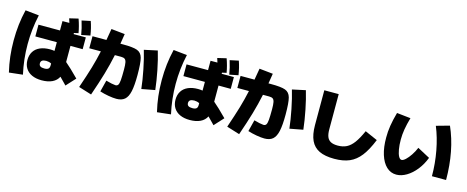

<svg xmlns="http://www.w3.org/2000/svg" viewBox="-40 -1464 5266 2165"><g transform="rotate(15 2593.0 -381.5)"><path d="M243.2 -172.9Q243.2 -229.5 268.8 -270.5Q294.4 -311.5 343 -333Q391.6 -354.5 459 -354.5Q486.3 -354.5 511.7 -350.1V-451.7L260.7 -452.1V-588.9H511.7V-698.2L591.8 -698.7L576.2 -748L679.7 -772.5Q708.5 -691.9 721.7 -613.3L670.9 -602.1V-588.9H813.5V-451.2L670.9 -451.7V-263.2Q728.5 -215.3 830.1 -112.3L731.4 -4.9Q715.8 -20.5 709 -28.3L651.9 -86.4Q628.9 -40 578.9 -16.1Q528.8 7.8 456.1 7.8Q390.1 7.8 342.3 -13.9Q294.4 -35.6 268.8 -76.4Q243.2 -117.2 243.2 -172.9ZM36.1 -345.7Q36.1 -441.9 46.4 -530.8Q56.6 -619.6 78.1 -708L237.3 -691.4Q199.2 -521 199.2 -345.7Q199.2 -169.4 237.3 1L78.1 18.6Q56.6 -71.3 46.4 -160.2Q36.1 -249 36.1 -345.7ZM717.8 -760.7 819.3 -782.2Q845.2 -709 858.4 -622.1L755.9 -601.6Q744.6 -675.8 717.8 -760.7ZM451.2 -128.9Q483.9 -128.9 497.8 -140.9Q511.7 -152.8 511.7 -181.6V-203.1Q496.6 -210.9 482.2 -214.1Q467.8 -217.3 451.2 -217.8Q418.9 -217.3 403.8 -206.1Q388.7 -194.8 388.7 -172.9Q388.7 -150.4 403.8 -139.6Q418.9 -128.9 451.2 -128.9Z M1128.9 -43 1163.1 -177.7Q1196.8 -167.5 1227.5 -161.4Q1258.3 -155.3 1275.4 -154.3Q1296.4 -154.8 1306.2 -169.9Q1315.9 -185.1 1319.6 -225.1Q1323.2 -265.1 1323.2 -349.6Q1323.2 -405.3 1317.6 -432.6Q1312 -460 1297.6 -470.2Q1283.2 -480.5 1253.9 -480.5H1181.6Q1157.2 -364.7 1124 -250.7Q1090.8 -136.7 1037.1 17.6L885.7 -29.3Q937 -178.2 966.3 -277.3Q995.6 -376.5 1018.1 -480.5H882.8V-621.1H1045.4L1068.4 -754.9L1227.5 -738.3Q1219.2 -683.1 1208.5 -621.1H1236.3Q1356.4 -621.6 1405.8 -603.3Q1455.1 -585 1470.7 -527.6Q1486.3 -470.2 1486.3 -329.1Q1486.3 -207 1471.2 -138.2Q1456.1 -69.3 1421.1 -39.1Q1386.2 -8.8 1324.2 -8.8Q1285.6 -8.8 1231.2 -18.3Q1176.8 -27.8 1128.9 -43ZM1481.4 -623 1635.7 -656.2Q1664.6 -560.1 1688.2 -441.7Q1711.9 -323.2 1723.6 -217.8L1568.4 -188.5Q1558.1 -286.6 1533.7 -408.4Q1509.3 -530.3 1481.4 -623Z M1971.7 -172.9Q1971.7 -229.5 1997.3 -270.5Q2022.9 -311.5 2071.5 -333Q2120.1 -354.5 2187.5 -354.5Q2214.8 -354.5 2240.2 -350.1V-451.7L1989.3 -452.1V-588.9H2240.2V-698.2L2320.3 -698.7L2304.7 -748L2408.2 -772.5Q2437 -691.9 2450.2 -613.3L2399.4 -602.1V-588.9H2542V-451.2L2399.4 -451.7V-263.2Q2457 -215.3 2558.6 -112.3L2460 -4.9Q2444.3 -20.5 2437.5 -28.3L2380.4 -86.4Q2357.4 -40 2307.4 -16.1Q2257.3 7.8 2184.6 7.8Q2118.7 7.8 2070.8 -13.9Q2022.9 -35.6 1997.3 -76.4Q1971.7 -117.2 1971.7 -172.9ZM1764.6 -345.7Q1764.6 -441.9 1774.9 -530.8Q1785.2 -619.6 1806.6 -708L1965.8 -691.4Q1927.7 -521 1927.7 -345.7Q1927.7 -169.4 1965.8 1L1806.6 18.6Q1785.2 -71.3 1774.9 -160.2Q1764.6 -249 1764.6 -345.7ZM2446.3 -760.7 2547.9 -782.2Q2573.7 -709 2586.9 -622.1L2484.4 -601.6Q2473.1 -675.8 2446.3 -760.7ZM2179.7 -128.9Q2212.4 -128.9 2226.3 -140.9Q2240.2 -152.8 2240.2 -181.6V-203.1Q2225.1 -210.9 2210.7 -214.1Q2196.3 -217.3 2179.7 -217.8Q2147.5 -217.3 2132.3 -206.1Q2117.2 -194.8 2117.2 -172.9Q2117.2 -150.4 2132.3 -139.6Q2147.5 -128.9 2179.7 -128.9Z M2857.4 -43 2891.6 -177.7Q2925.3 -167.5 2956.1 -161.4Q2986.8 -155.3 3003.9 -154.3Q3024.9 -154.8 3034.7 -169.9Q3044.4 -185.1 3048.1 -225.1Q3051.8 -265.1 3051.8 -349.6Q3051.8 -405.3 3046.1 -432.6Q3040.5 -460 3026.1 -470.2Q3011.7 -480.5 2982.4 -480.5H2910.2Q2885.7 -364.7 2852.5 -250.7Q2819.3 -136.7 2765.6 17.6L2614.3 -29.3Q2665.5 -178.2 2694.8 -277.3Q2724.1 -376.5 2746.6 -480.5H2611.3V-621.1H2773.9L2796.9 -754.9L2956.1 -738.3Q2947.8 -683.1 2937 -621.1H2964.8Q3085 -621.6 3134.3 -603.3Q3183.6 -585 3199.2 -527.6Q3214.8 -470.2 3214.8 -329.1Q3214.8 -207 3199.7 -138.2Q3184.6 -69.3 3149.7 -39.1Q3114.7 -8.8 3052.7 -8.8Q3014.2 -8.8 2959.7 -18.3Q2905.3 -27.8 2857.4 -43ZM3210 -623 3364.3 -656.2Q3393.1 -560.1 3416.7 -441.7Q3440.4 -323.2 3452.1 -217.8L3296.9 -188.5Q3286.6 -286.6 3262.2 -408.4Q3237.8 -530.3 3210 -623Z M3565.4 -301.8V-709H3733.4V-301.8Q3732.9 -245.1 3746.6 -210.9Q3760.3 -176.8 3790.8 -161.1Q3821.3 -145.5 3872.1 -145.5Q3932.1 -145.5 3975.8 -168Q4019.5 -190.4 4057.4 -241.7Q4095.2 -293 4135.7 -383.8L4282.2 -319.3Q4232.4 -195.8 4177 -124.8Q4121.6 -53.7 4049.1 -22.5Q3976.6 8.8 3872.1 8.8Q3763.7 8.8 3696.5 -23.4Q3629.4 -55.7 3597.7 -123.5Q3565.9 -191.4 3565.4 -301.8Z M4377 -376Q4376.5 -442.9 4387.7 -514.2Q4398.9 -585.4 4423.8 -673.8L4585 -656.2Q4562.5 -578.1 4552.2 -516.1Q4542 -454.1 4542 -395.5Q4542 -331.5 4550.8 -281.5Q4559.6 -231.4 4574.7 -203.6Q4589.8 -175.8 4609.4 -175.8Q4627.9 -175.8 4655.3 -200.9Q4682.6 -226.1 4710.4 -267.8Q4738.3 -309.6 4757.8 -356.4L4903.3 -278.3Q4873 -198.2 4822.8 -134.8Q4772.5 -71.3 4712.4 -35.6Q4652.3 0 4593.8 0Q4527.8 0 4478.8 -46.1Q4429.7 -92.3 4403.1 -177.2Q4376.5 -262.2 4377 -376ZM4883.8 -647.5 5037.1 -690.4Q5094.7 -561 5124 -408.9Q5153.3 -256.8 5153.3 -86.9H4988.3Q4988.3 -233.9 4961.2 -379.6Q4934.1 -525.4 4883.8 -647.5Z"/></g></svg>

Font: Pretendard GOV Black
Style: Regular
Weight: 900
Designer: Base glyphs from Inter by Rasmus Andersson; Hangeul glyphs from Noto Sans CJK(Source Han Sans) by Jang Soo-young and Kan
Foundry: Kil Hyung-jin
Version: Version 1.309